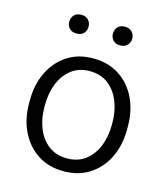

<svg xmlns="http://www.w3.org/2000/svg" viewBox="-109 -806 784 901"><g transform="rotate(15 282.5 -355.5)"><path d="M44.9 -257.3V-271Q44.9 -347.7 74.2 -408Q103.5 -468.3 156.7 -503.2Q210 -538.1 282.2 -538.1Q355.5 -538.1 409.2 -503.2Q462.9 -468.3 491.9 -408Q521 -347.7 521 -271V-257.3Q521 -180.7 491.9 -120.4Q462.9 -60.1 409.4 -25.1Q356 9.8 283.2 9.8Q210.4 9.8 157 -25.1Q103.5 -60.1 74.2 -120.4Q44.9 -180.7 44.9 -257.3ZM119.1 -271V-257.3Q119.1 -202.1 137.7 -155.5Q156.2 -108.9 192.9 -80.8Q229.5 -52.7 283.2 -52.7Q336.4 -52.7 372.8 -80.8Q409.2 -108.9 427.7 -155.5Q446.3 -202.1 446.3 -257.3V-271Q446.3 -325.2 427.7 -372.1Q409.2 -418.9 372.6 -447.5Q335.9 -476.1 282.2 -476.1Q229 -476.1 192.6 -447.5Q156.2 -418.9 137.7 -372.1Q119.1 -325.2 119.1 -271ZM127.9 -675.3Q127.9 -694.3 140.1 -707.8Q152.3 -721.2 174.8 -721.2Q197.8 -721.2 209.7 -707.8Q221.7 -694.3 221.7 -675.3Q221.7 -656.2 209.7 -643.3Q197.8 -630.4 174.8 -630.4Q152.3 -630.4 140.1 -643.3Q127.9 -656.2 127.9 -675.3ZM340.3 -674.3Q340.3 -693.8 352.3 -707Q364.3 -720.2 386.7 -720.2Q409.2 -720.2 421.6 -707Q434.1 -693.8 434.1 -674.3Q434.1 -655.8 421.6 -642.6Q409.2 -629.4 386.7 -629.4Q364.3 -629.4 352.3 -642.6Q340.3 -655.8 340.3 -674.3Z"/></g></svg>

Font: Vazirmatn FD Light
Style: Regular
Weight: 300
Designer: Saber Rastikerdar
Foundry: Saber Rastikerdar
Version: Version 33.003